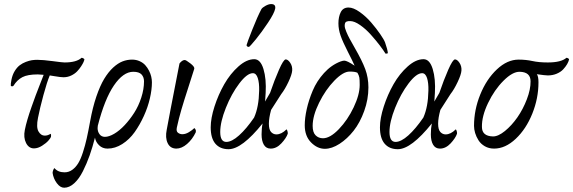

<svg xmlns="http://www.w3.org/2000/svg" viewBox="-20 -712 2762 925"><path d="M162.1 -353.5Q113.3 -353.5 87.9 -340.3Q62.5 -327.1 44.9 -298.8Q40 -293.9 32.2 -297.9Q30.8 -305.7 35.2 -328.1Q40 -352.1 51 -369.9Q62 -387.7 75.2 -397.7Q88.4 -407.7 104.5 -413.8Q120.6 -419.9 133.3 -421.9Q146 -423.8 159.2 -423.8Q187 -423.8 233.6 -417.5Q280.3 -411.1 291 -411.1Q348.6 -411.1 373 -433.6Q376.5 -433.6 381.6 -430.9Q386.7 -428.2 386.7 -424.8Q386.2 -421.9 382.6 -413.3Q378.9 -404.8 370.6 -392.1Q362.3 -379.4 351.3 -367.9Q340.3 -356.4 323 -348.1Q305.7 -339.8 286.1 -339.8Q277.8 -339.8 268.3 -341.1Q258.8 -342.3 244.1 -344.7Q229.5 -347.2 219.7 -348.6Q206.5 -317.4 189.2 -253.7Q171.9 -189.9 163.1 -144.5Q153.8 -98.6 165.5 -78.6Q177.2 -58.6 195.3 -58.6Q210.4 -58.6 223.6 -67.4Q227.5 -63.5 225.6 -52.7Q224.1 -47.4 213.4 -34.9Q202.6 -22.5 182.6 -9.8Q162.6 2.9 143.6 2.9Q118.7 2.9 105.5 -23.2Q92.3 -49.3 99.6 -85.9Q104 -108.4 112.1 -136Q120.1 -163.6 132.1 -197.3Q144 -231 151.6 -251.5Q159.2 -272 173.8 -309.1Q188.5 -346.2 190.4 -351.6Q170.9 -353.5 162.1 -353.5Z M673.8 -320.3Q673.8 -340.3 661.9 -353.3Q649.9 -366.2 622.1 -366.2Q573.7 -366.2 528.8 -300.3Q483.9 -234.4 451.2 -106.4Q450.2 -102.5 450.2 -94.7Q450.2 -78.1 459.5 -65.4Q468.8 -52.7 485.4 -52.7Q504.9 -52.7 530.3 -67.6Q555.7 -82.5 580.6 -109.1Q605.5 -135.7 626.5 -168.5Q647.5 -201.2 660.6 -241.7Q673.8 -282.2 673.8 -320.3ZM711.9 -315.4Q711.9 -280.3 702.1 -238Q692.4 -195.8 673.1 -153.3Q653.8 -110.8 628.7 -75.4Q603.5 -40 569.1 -18.1Q534.7 3.9 498 3.9Q473.6 3.9 457.3 -12.2Q440.9 -28.3 437.5 -48.8Q425.8 -2.9 411.9 36.6Q397.9 76.2 379.4 113Q360.8 149.9 337.4 171.1Q314 192.4 289.1 192.4Q270 192.4 253.7 170.4Q237.3 148.4 233.4 121.1Q233.4 115.7 236.1 108.2Q238.8 100.6 242.2 97.7Q258.8 118.2 291 118.2Q311.5 118.2 328.1 106.2Q344.7 94.2 356.7 74.7Q368.7 55.2 379.4 22.2Q390.1 -10.7 397.7 -44.7Q405.3 -78.6 414.1 -127Q426.3 -194.3 444.1 -246.6Q461.9 -298.8 481.9 -332Q502 -365.2 525.1 -386.5Q548.3 -407.7 570.6 -416.3Q592.8 -424.8 616.2 -424.8Q636.2 -424.8 652.8 -417.2Q669.4 -409.7 679.9 -397.9Q690.4 -386.2 698 -371.3Q705.6 -356.4 708.7 -342.3Q711.9 -328.1 711.9 -315.4Z M858.4 -65.4Q874 -65.4 890.1 -75.2Q906.2 -85 916 -94.7Q918 -94.7 920.9 -89.8Q923.8 -85 923.8 -81.1Q923.8 -77.1 922.9 -74.2Q906.7 -40.5 881.1 -18.3Q855.5 3.9 829.1 3.9Q799.8 3.4 787.6 -22.7Q775.4 -48.8 783.2 -86.9Q790 -126.5 844.7 -406.2Q857.9 -422.9 870.1 -422.9Q876 -422.9 897 -406.7Q918 -390.6 916 -380.9Q904.8 -344.2 885.7 -285.9Q866.7 -227.5 854 -184.3Q841.3 -141.1 832 -97.7Q828.1 -79.6 837.4 -72.5Q846.7 -65.4 858.4 -65.4Z M1286.1 -692.4Q1309.6 -692.4 1305.7 -669.9Q1301.3 -647.9 1271.2 -602.8Q1241.2 -557.6 1212.9 -522.9Q1184.6 -488.3 1179.7 -486.3H1176.8Q1173.3 -486.3 1170.4 -489Q1167.5 -491.7 1168 -495.1Q1170.4 -505.9 1195.3 -568.8Q1220.2 -631.8 1239.3 -668Q1244.1 -675.8 1259.3 -684.1Q1274.4 -692.4 1286.1 -692.4ZM1205.1 -426.8Q1234.9 -426.8 1249.3 -379.4Q1263.7 -332 1259.8 -263.7Q1259.3 -258.8 1258.8 -249.5Q1258.3 -240.2 1257.8 -232.9Q1257.3 -225.6 1256.8 -222.7L1281.2 -264.6Q1302.2 -326.2 1324 -375.7Q1345.7 -425.3 1356.4 -425.8Q1367.2 -425.8 1378.2 -409.4Q1389.2 -393.1 1387.7 -372.1Q1386.2 -352.5 1369.4 -316.9Q1352.5 -281.2 1335 -258.8L1286.1 -182.6Q1275.4 -143.6 1275.4 -116.2Q1275.4 -87.4 1286.1 -75.9Q1296.9 -64.5 1311.5 -64.5Q1335.9 -64.5 1360.4 -88.9Q1363.3 -86.9 1365.2 -78.9Q1367.2 -70.8 1366.2 -67.4Q1358.9 -46.4 1335.4 -21.2Q1312 3.9 1284.2 3.9Q1262.2 3.9 1251.2 -14.6Q1240.2 -33.2 1240.2 -64.5Q1240.2 -94.2 1245.1 -117.2Q1145.5 6.8 1081.1 6.8Q1040.5 6.8 1017.8 -19.5Q995.1 -45.9 995.1 -98.6Q995.1 -142.1 1013.4 -199Q1031.7 -255.9 1060.5 -306.4Q1089.4 -356.9 1128.7 -391.8Q1168 -426.8 1205.1 -426.8ZM1041 -76.2Q1041 -28.3 1070.3 -28.3Q1096.7 -28.3 1131.8 -59.8Q1167 -91.3 1204.1 -145.5Q1227.1 -196.8 1228.5 -275.4Q1229.5 -312.5 1221.9 -335.9Q1214.4 -359.4 1198.2 -359.4Q1170.4 -359.4 1132.8 -309.8Q1095.2 -260.3 1068.1 -192.4Q1041 -124.5 1041 -76.2Z M1836.9 -454.1Q1827.6 -469.7 1809.3 -493.7Q1791 -517.6 1766.6 -544.9Q1742.2 -572.3 1714.8 -591.3Q1687.5 -610.4 1667 -610.4Q1660.6 -610.4 1658 -610.1Q1655.3 -609.9 1650.1 -608.2Q1645 -606.4 1642.8 -601.3Q1640.6 -596.2 1640.6 -587.9Q1640.6 -577.6 1648.4 -559.1Q1656.2 -540.5 1663.6 -526.9Q1670.9 -513.2 1688.5 -482.4Q1724.6 -419.9 1739.7 -378.9Q1754.9 -337.9 1754.9 -291Q1754.9 -232.9 1734.6 -177Q1714.4 -121.1 1683.6 -82Q1652.8 -43 1615.7 -19Q1578.6 4.9 1544.9 4.9Q1508.8 4.9 1478.5 -25.9Q1448.2 -56.6 1448.2 -108.4Q1448.2 -143.6 1457.8 -186.5Q1467.3 -229.5 1486.6 -275.4Q1505.9 -321.3 1541 -360.1Q1576.2 -398.9 1621.1 -416Q1632.8 -419.9 1638.7 -419.9Q1651.9 -419.9 1688.5 -395.5Q1679.7 -416 1655.8 -462.6Q1631.8 -509.3 1621.1 -539.8Q1610.4 -570.3 1610.4 -599.6Q1610.4 -630.9 1621.6 -653.3Q1632.8 -675.8 1659.2 -675.8Q1682.6 -675.8 1713.1 -654.1Q1743.7 -632.3 1768.6 -603.3Q1793.5 -574.2 1811.8 -547.6Q1830.1 -521 1835 -507.8Q1847.2 -473.6 1848.6 -456.1Q1848.1 -454.6 1842.8 -453.9Q1837.4 -453.1 1836.9 -454.1ZM1712.9 -302.7Q1712.9 -327.6 1711.2 -338.1Q1709.5 -348.6 1702.1 -361.3Q1691.9 -367.2 1664.1 -367.2Q1633.3 -367.2 1590.8 -323.5Q1548.3 -279.8 1517.3 -217Q1486.3 -154.3 1486.3 -105.5Q1486.3 -74.2 1500.5 -60.1Q1514.6 -45.9 1536.1 -45.9Q1570.3 -45.9 1612.5 -89.8Q1654.8 -133.8 1683.8 -194.8Q1712.9 -255.9 1712.9 -302.7Z M2020.5 -426.8Q2050.3 -426.8 2064.7 -379.4Q2079.1 -332 2075.2 -263.7Q2074.7 -258.8 2074.2 -249.5Q2073.7 -240.2 2073.2 -232.9Q2072.8 -225.6 2072.3 -222.7L2096.7 -264.6Q2117.7 -326.2 2139.4 -375.7Q2161.1 -425.3 2171.9 -425.8Q2182.6 -425.8 2193.6 -409.4Q2204.6 -393.1 2203.1 -372.1Q2201.7 -352.5 2184.8 -316.9Q2168 -281.2 2150.4 -258.8L2101.6 -182.6Q2090.8 -143.6 2090.8 -116.2Q2090.8 -87.4 2101.6 -75.9Q2112.3 -64.5 2127 -64.5Q2151.4 -64.5 2175.8 -88.9Q2178.7 -86.9 2180.7 -78.9Q2182.6 -70.8 2181.6 -67.4Q2174.3 -46.4 2150.9 -21.2Q2127.4 3.9 2099.6 3.9Q2077.6 3.9 2066.7 -14.6Q2055.7 -33.2 2055.7 -64.5Q2055.7 -94.2 2060.5 -117.2Q1960.9 6.8 1896.5 6.8Q1856 6.8 1833.3 -19.5Q1810.5 -45.9 1810.5 -98.6Q1810.5 -142.1 1828.9 -199Q1847.2 -255.9 1876 -306.4Q1904.8 -356.9 1944.1 -391.8Q1983.4 -426.8 2020.5 -426.8ZM1856.4 -76.2Q1856.4 -28.3 1885.7 -28.3Q1912.1 -28.3 1947.3 -59.8Q1982.4 -91.3 2019.5 -145.5Q2042.5 -196.8 2043.9 -275.4Q2044.9 -312.5 2037.4 -335.9Q2029.8 -359.4 2013.7 -359.4Q1985.8 -359.4 1948.2 -309.8Q1910.6 -260.3 1883.5 -192.4Q1856.4 -124.5 1856.4 -76.2Z M2566.4 -354.5Q2574.2 -344.2 2574.2 -315.4Q2574.2 -238.3 2544.4 -164.3Q2514.6 -90.3 2464.6 -43.2Q2414.6 3.9 2360.4 3.9Q2335.4 3.9 2315.9 -7.3Q2296.4 -18.6 2285.4 -35.9Q2274.4 -53.2 2269 -71.3Q2263.7 -89.4 2263.7 -105.5Q2263.7 -182.6 2293.7 -256.6Q2323.7 -330.6 2373.8 -377.7Q2423.8 -424.8 2478.5 -424.8Q2513.7 -424.8 2544.9 -418Q2576.2 -411.1 2619.1 -411.1Q2683.6 -411.1 2709 -433.6Q2711.9 -433.6 2716.6 -431.2Q2721.2 -428.7 2721.7 -425.8Q2719.2 -415 2712.2 -402.8Q2705.1 -390.6 2693.4 -377.9Q2681.6 -365.2 2662.1 -356.9Q2642.6 -348.6 2619.1 -348.6Q2607.4 -348.6 2566.4 -354.5ZM2484.4 -366.2Q2449.7 -367.2 2405.8 -323.2Q2361.8 -279.3 2331.3 -215.6Q2300.8 -151.9 2301.8 -100.6Q2301.8 -56.2 2354.5 -54.7Q2379.9 -54.2 2412.6 -80.8Q2445.3 -107.4 2472.7 -146.7Q2500 -186 2518.3 -233.9Q2536.6 -281.7 2536.1 -320.3Q2536.1 -364.7 2484.4 -366.2Z"/></svg>

Font: Crimson
Style: Italic
Weight: 400
Italic angle: -11°
Version: Version 0.8